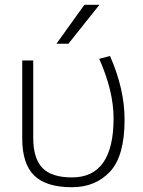

<svg xmlns="http://www.w3.org/2000/svg" viewBox="-20 -773 599 803"><path d="M266 -590H216L333 -753H396ZM395 -527 440 -539Q501 -401 501 -273Q501 -120 440 -55Q379 10 281 10Q173 10 123 -39Q73 -88 73 -193V-520H119V-197Q119 -110 157.5 -70.5Q196 -31 281 -31Q455 -31 455 -278Q455 -392 395 -527Z"/></svg>

Font: Mplus 1p Light
Style: Regular
Weight: 300
Version: Version 1.061